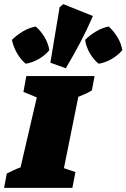

<svg xmlns="http://www.w3.org/2000/svg" viewBox="-50 -914 615 934"><path d="M-30 0 -17 -70Q0 -78 16.5 -86Q33 -94 50 -100L129 -440L64 -467L78 -544H410L397 -474Q382 -465 365.5 -457.5Q349 -450 331 -443L261 -96L317 -77L302 0ZM270 -582 195 -609 240 -879 258 -894 402 -836Q373 -769 340 -706.5Q307 -644 270 -582ZM124 -785Q150 -762 167.5 -732Q185 -702 190 -670Q170 -645 138.5 -627Q107 -609 75 -604Q51 -624 33 -655Q15 -686 8 -720Q31 -743 61 -761Q91 -779 124 -785ZM479 -785Q504 -762 522 -732Q540 -702 545 -670Q524 -645 493 -627Q462 -609 430 -604Q405 -624 387 -655Q369 -686 364 -720Q387 -743 417 -761Q447 -779 479 -785Z"/></svg>

Font: Piazzolla SC Black
Style: Italic
Weight: 900
Italic angle: -11.3°
Designer: Juan Pablo del Peral
Foundry: Huerta Tipografica
Version: Version 1.330